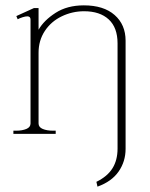

<svg xmlns="http://www.w3.org/2000/svg" viewBox="-20 -500 559 717"><path d="M449 -348V56Q449 103 423 140.5Q397 178 344 197L340 179Q381 159 400 128.5Q419 98 419 55V-338Q419 -397 386 -427.5Q353 -458 294 -458Q250 -458 210.5 -439Q171 -420 147.5 -384.5Q124 -349 124 -303V-39Q124 -25 139.5 -18.5Q155 -12 177 -12H188V0H30V-12H41Q63 -12 78.5 -18.5Q94 -25 94 -39V-427Q94 -439 82 -439Q75 -439 64 -435.5Q53 -432 46 -428L41 -440L107 -470H124V-389Q144 -424 187.5 -452Q231 -480 293 -480Q367 -480 408 -444Q449 -408 449 -348Z"/></svg>

Font: Taviraj Thin
Style: Regular
Weight: 250
Designer: Katatrad Team
Foundry: CadsonDemak
Version: Version 1.001